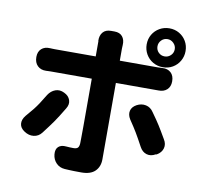

<svg xmlns="http://www.w3.org/2000/svg" viewBox="-96 -973 1193 1138"><g transform="rotate(10 500.0 -404.0)"><path d="M781 -753Q781 -731 796 -716Q811 -701 833 -701Q854 -701 869.5 -716Q885 -731 885 -753Q885 -774 869.5 -789.5Q854 -805 833 -805Q811 -805 796 -789.5Q781 -774 781 -753ZM716 -753Q716 -786 731.5 -812.5Q747 -839 774 -854.5Q801 -870 833 -870Q866 -870 892.5 -854.5Q919 -839 934.5 -812.5Q950 -786 950 -753Q950 -721 934.5 -694Q919 -667 892.5 -651.5Q866 -636 833 -636Q801 -636 774 -651.5Q747 -667 731.5 -694Q716 -721 716 -753ZM284 -386Q312 -373 320.5 -348Q329 -323 312 -296Q294 -266 281 -245.5Q268 -225 256.5 -208.5Q245 -192 231.5 -174Q218 -156 199 -131Q180 -106 150.5 -102.5Q121 -99 93 -118Q67 -135 64.5 -160Q62 -185 82 -210Q109 -241 124 -260Q139 -279 152.5 -299.5Q166 -320 187 -355Q204 -381 230 -390.5Q256 -400 284 -386ZM719 -387Q747 -402 775 -396Q803 -390 820 -364Q837 -340 848.5 -323.5Q860 -307 869 -292.5Q878 -278 888.5 -260.5Q899 -243 914 -217Q931 -190 923.5 -163.5Q916 -137 888 -121L882 -120Q854 -104 828 -112Q802 -120 787 -148Q772 -176 761.5 -194.5Q751 -213 742.5 -227.5Q734 -242 723.5 -258Q713 -274 697 -298Q681 -324 686.5 -348Q692 -372 719 -387ZM85 -566Q85 -598 104.5 -615.5Q124 -633 156 -631Q160 -631 168 -630.5Q176 -630 184 -630H431V-703Q431 -717 431 -719.5Q431 -722 431 -721.5Q431 -721 430 -724Q429 -756 445.5 -775.5Q462 -795 494 -795H515Q547 -795 563 -775.5Q579 -756 577 -724Q577 -720 576.5 -714.5Q576 -709 576 -702V-630H800Q811 -630 819.5 -630.5Q828 -631 832 -631Q864 -633 883.5 -615Q903 -597 903 -563Q903 -531 883.5 -513Q864 -495 832 -496Q828 -496 818 -496Q808 -496 801 -496H576Q576 -472 576 -426.5Q576 -381 576 -325Q576 -269 576 -212.5Q576 -156 576 -109Q576 -62 576 -36Q576 8 549 35Q522 62 466 62Q438 62 422 61.5Q406 61 394 60.5Q382 60 366 59Q335 57 314.5 36Q294 15 291 -16Q288 -47 304.5 -62Q321 -77 351 -74Q359 -73 374 -72.5Q389 -72 395 -72Q414 -72 421.5 -80Q429 -88 430 -107Q430 -115 430.5 -143.5Q431 -172 431 -212Q431 -252 431 -296.5Q431 -341 431 -382Q431 -423 431 -453.5Q431 -484 431 -496H184Q173 -496 166.5 -495.5Q160 -495 156 -495Q124 -494 104.5 -513Q85 -532 85 -566Z"/></g></svg>

Font: Chiron GoRound TC EB
Style: Regular
Weight: 700
Designer: Ryoko NISHIZUKA 西塚涼子 (kana, bopomofo & ideographs); Paul D. Hunt (Latin, Greek & Cyrillic); Sandoll Communications 산돌커뮤니
Foundry: Adobe
Version: Version 1.000;hotconv 1.1.1;makeotfexe 2.6.0